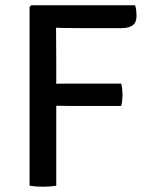

<svg xmlns="http://www.w3.org/2000/svg" viewBox="-20 -703 560 727"><path d="M193 0Q181.5 2 168.2 3Q155 4 142.5 4Q130.5 4 117 3Q103.5 2 92 0V-677L98.5 -683H192V-629.5Q192 -591.5 192.5 -552.5Q193 -513.5 193 -475.5ZM491.5 -683Q494.5 -674.5 495.8 -663.5Q497 -652.5 497 -643Q497 -618.5 482.8 -607.5Q468.5 -596.5 439.5 -596.5H290Q248.5 -596.5 214.8 -597.2Q181 -598 153 -599.5V-683ZM439 -386.5Q441.5 -376.5 442.8 -364.5Q444 -352.5 444 -344Q444 -335.5 442.8 -324Q441.5 -312.5 439 -302H237.5Q219.5 -302 197 -302.5Q174.5 -303 155 -303V-385Q174.5 -385.5 197 -386Q219.5 -386.5 237.5 -386.5Z"/></svg>

Font: Signika Negative
Style: Regular
Weight: 400
Designer: Anna Giedry
Foundry: Anna Giedry
Version: Version 2.001